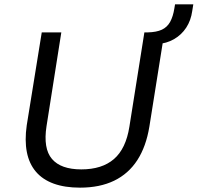

<svg xmlns="http://www.w3.org/2000/svg" viewBox="-20 -854 909 883"><path d="M348 9Q278 9 227 -9.5Q176 -28 145 -64.5Q114 -101 103.5 -154.5Q93 -208 103 -278L172 -705H262L194 -274Q178 -171 219 -123Q260 -75 354 -75Q449 -75 504 -122.5Q559 -170 575 -271L644 -705H736L667 -272Q652 -180 611.5 -117.5Q571 -55 505 -23Q439 9 348 9ZM701 -651 656 -684 659 -705Q700 -706 724.5 -717.5Q749 -729 762.5 -753.5Q776 -778 782 -816L785 -834H869L864 -803Q858 -760 836.5 -727Q815 -694 780.5 -674Q746 -654 701 -651Z"/></svg>

Font: Nunito Sans 7pt
Style: Italic
Weight: 400
Italic angle: -9°
Designer: Vernon Adams
Foundry: Vernon Adams
Version: Version 3.101;gftools[0.9.27]